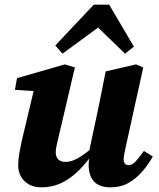

<svg xmlns="http://www.w3.org/2000/svg" viewBox="-20 -788 680 823"><path d="M158 15Q126 15 104 2.5Q82 -10 70 -31Q58 -52 58 -78Q58 -105 63 -132Q68 -159 73 -183L131 -427L167 -395L44 -403L53 -453L258 -512L301 -499L232 -205Q228 -190 225.5 -178Q223 -166 221 -155.5Q219 -145 219 -135Q219 -115 230 -104.5Q241 -94 259 -94Q278 -94 296.5 -101.5Q315 -109 337 -124.5Q359 -140 386 -163L395 -116H368Q338 -75 305 -45.5Q272 -16 236 -0.5Q200 15 158 15ZM453 15Q407 15 383.5 -9.5Q360 -34 360 -82Q360 -92 361.5 -102.5Q363 -113 366 -125H359L402 -327Q410 -366 417.5 -404Q425 -442 433 -482L563 -512L594 -499L520 -163Q516 -145 513 -129.5Q510 -114 510 -104Q510 -93 515.5 -86.5Q521 -80 531 -80Q546 -80 560 -94.5Q574 -109 597 -141L635 -117Q616 -83 590 -53Q564 -23 531 -4Q498 15 453 15ZM516 -558 365 -704H447L248 -558L217 -593L382 -768H448L554 -588Z"/></svg>

Font: Source Serif 4
Style: Bold Italic
Weight: 700
Italic angle: -12°
Designer: Frank Grießhammer
Foundry: Adobe Systems Incorporated
Version: Version 4.004;hotconv 1.0.116;makeotfexe 2.5.65601